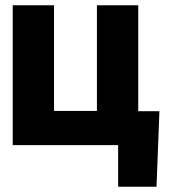

<svg xmlns="http://www.w3.org/2000/svg" viewBox="-20 -548 641 725"><path d="M28 0H426V157H571L582 -128H502V-528H346V-129H184V-528H28Z"/></svg>

Font: Asimov Pro
Style: Blk
Weight: 900
Designer: Google
Version: Version 2.000980; 2014